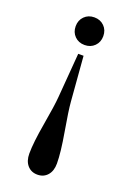

<svg xmlns="http://www.w3.org/2000/svg" viewBox="-138 -520 556 810"><g transform="rotate(20 140.0 -115.0)"><path d="M128 -300H152L168 -100Q171 -61 186.5 28Q202 117 202 166Q202 199 185 218.5Q168 238 140 238Q112 238 95 218.5Q78 199 78 166Q78 117 93.5 28Q109 -61 112 -100ZM140 -468Q167 -468 184.5 -450.5Q202 -433 202 -406Q202 -379 184.5 -361.5Q167 -344 140 -344Q113 -344 95.5 -361.5Q78 -379 78 -406Q78 -433 95.5 -450.5Q113 -468 140 -468Z"/></g></svg>

Font: Old Standard TT
Style: Regular
Weight: 400
Designer: Alexey Kryukov <alexios@thessalonica.org.ru>
Version: Version 1.0